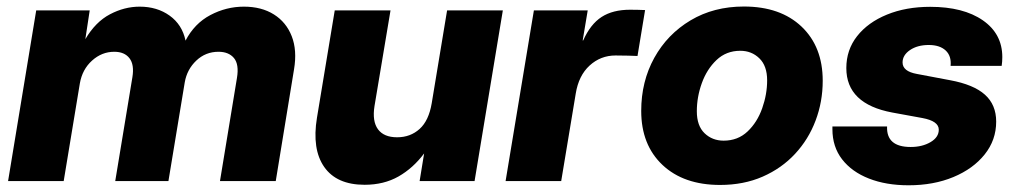

<svg xmlns="http://www.w3.org/2000/svg" viewBox="-20 -547 3066 580"><path d="M4.4 0 89.4 -515.6H251L237.8 -428.7Q268.6 -481 312.3 -503.9Q356 -526.9 401.9 -526.9Q454.6 -526.9 492.4 -499.8Q530.3 -472.7 540.5 -424.3Q567.4 -476.1 615.5 -501.5Q663.6 -526.9 716.8 -526.9Q770 -526.9 807.4 -503.4Q844.7 -480 861.3 -437.5Q877.9 -395 868.2 -337.4L813 0H644.5L695.8 -311.5Q702.6 -352.5 686.8 -371.6Q670.9 -390.6 640.1 -390.6Q601.1 -390.6 573 -364Q544.9 -337.4 538.1 -298.3L488.8 0H328.1L379.9 -313.5Q386.2 -351.6 371.1 -371.1Q356 -390.6 325.2 -390.6Q287.6 -390.6 258.1 -364Q228.5 -337.4 221.2 -294.9L172.4 0Z M1081.5 11.2Q997.1 11.2 959.5 -42.5Q921.9 -96.2 937.5 -191.4L991.2 -515.6H1159.7L1111.3 -226.6Q1104 -180.7 1121.8 -156.5Q1139.6 -132.3 1179.7 -132.3Q1219.7 -132.3 1247.6 -157.5Q1275.4 -182.6 1284.2 -235.4L1330.6 -515.6H1499L1413.6 0H1247.6L1261.2 -83.5Q1228 -39.1 1183.8 -13.9Q1139.6 11.2 1081.5 11.2Z M1507.3 0 1592.8 -515.6H1755.4L1740.2 -424.8H1741.7Q1763.7 -474.1 1797.4 -495.8Q1831.1 -517.6 1883.3 -517.6Q1896.5 -517.6 1907.5 -517.3Q1918.5 -517.1 1928.7 -516.6L1905.8 -377.9Q1897 -378.4 1877.4 -378.9Q1857.9 -379.4 1839.4 -379.4Q1794.4 -379.4 1761.2 -349.1Q1728 -318.8 1719.2 -264.2L1675.3 0Z M2155.3 11.7Q2045.4 11.7 1981.2 -48.8Q1917 -109.4 1917 -211.9Q1917 -300.8 1956.5 -372.3Q1996.1 -443.8 2066.2 -485.6Q2136.2 -527.3 2227.1 -527.3Q2337.4 -527.3 2401.4 -466.6Q2465.3 -405.8 2465.3 -303.2Q2465.3 -239.7 2443.8 -182.9Q2422.4 -126 2381.8 -82.3Q2341.3 -38.6 2283.9 -13.4Q2226.6 11.7 2155.3 11.7ZM2166 -122.1Q2209 -122.1 2238.3 -149.9Q2267.6 -177.7 2282.5 -220Q2297.4 -262.2 2297.4 -304.2Q2297.4 -348.1 2273.9 -370.8Q2250.5 -393.6 2216.3 -393.6Q2173.8 -393.6 2144.5 -365.7Q2115.2 -337.9 2100.1 -295.9Q2085 -253.9 2085 -210.9Q2085 -167 2108.4 -144.5Q2131.8 -122.1 2166 -122.1Z M2724.6 12.7Q2656.7 12.7 2605 -7.6Q2553.2 -27.8 2523.9 -65.7Q2494.6 -103.5 2494.6 -156.7Q2494.6 -162.1 2494.6 -165H2659.7Q2657.2 -103 2731 -103Q2766.1 -103 2791 -117.7Q2815.9 -132.3 2815.9 -155.3Q2815.9 -181.2 2766.6 -190.4L2675.8 -207Q2536.6 -232.9 2536.6 -341.3Q2536.6 -396.5 2569.3 -438Q2602.1 -479.5 2659.4 -502.9Q2716.8 -526.4 2790 -526.4Q2890.1 -526.4 2949 -485.6Q3007.8 -444.8 3007.8 -374.5Q3007.8 -360.8 3005.9 -348.1H2851.6Q2854.5 -377.9 2836.7 -394.5Q2818.8 -411.1 2785.6 -411.1Q2751.5 -411.1 2729 -395.8Q2706.5 -380.4 2706.5 -358.4Q2706.5 -331.5 2749.5 -323.7L2850.1 -304.7Q2921.4 -291.5 2955.3 -261Q2989.3 -230.5 2989.3 -179.7Q2989.3 -124 2954.6 -80.6Q2919.9 -37.1 2860.1 -12.2Q2800.3 12.7 2724.6 12.7Z"/></svg>

Font: Inter Display ExtraBold
Style: Italic
Weight: 800
Italic angle: -9.39999°
Designer: Rasmus Andersson
Foundry: rsms
Version: Version 4.000;git-a52131595